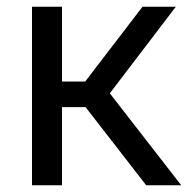

<svg xmlns="http://www.w3.org/2000/svg" viewBox="-20 -550 575 570"><path d="M75 -530H164V-308H233L403 -530H502L306 -273L518 0H414L234 -232H164V0H75Z"/></svg>

Font: Golos UI
Style: Regular
Weight: 400
Designer: A.Korolkova, Vitaly Kuzmin
Foundry: ParaType Ltd
Version: Version 2.000